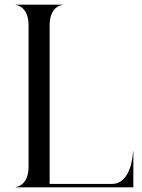

<svg xmlns="http://www.w3.org/2000/svg" viewBox="-20 -800 608 820"><path d="M458.5 -14.5H192V-691.5C192 -771 241.5 -778.5 246.5 -778.5V-780H47.5V-778.5C52.5 -778.5 102 -771 102 -691.5V-88.5C102 -9 52.5 -1.5 47.5 -1.5V0H549.5V-153.5H548C548 -141 540 -14.5 458.5 -14.5Z"/></svg>

Font: Beautique Display
Style: Regular
Weight: 400
Designer: Nhat-Quang Ngo
Version: Version 1.100;Glyphs 3.2.3 (3260)